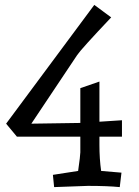

<svg xmlns="http://www.w3.org/2000/svg" viewBox="-20 -759 569 784"><path d="M365 -739 434 -688Q310 -557 295 -534L108 -254L308 -257V-399L386 -426V-262L478 -268V-201H386V-167Q386 -110 393 -61L476 -54L469 5Q419 0 339 0L201 5L196 -45L299 -61Q308 -124 308 -137V-201H49L5 -254Z"/></svg>

Font: Andada
Style: Regular
Weight: 400
Designer: Carolina Giovagnoli
Foundry: Carolina Giovagnoli
Version: Version 1.003